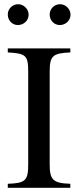

<svg xmlns="http://www.w3.org/2000/svg" viewBox="-20 -892 373 912"><path d="M314 0V-19C232 -22 216 -37 216 -112V-551C216 -627 230 -639 314 -643V-662H17V-643C102 -638 114 -630 114 -551V-112C114 -34 101 -22 17 -19V0ZM116 -822C116 -849 93 -872 66 -872C39 -872 17 -850 17 -823C17 -795 38 -773 65 -773C93 -773 116 -795 116 -822ZM315 -822C315 -849 292 -872 265 -872C238 -872 216 -850 216 -823C216 -795 237 -773 264 -773C292 -773 315 -795 315 -822Z"/></svg>

Font: XITS Math
Style: Regular
Weight: 400
Designer: MicroPress Inc., with final additions and corrections provided by Coen Hoffman, Elsevier (retired)
Version: Version 1.302